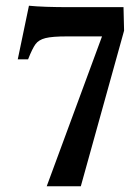

<svg xmlns="http://www.w3.org/2000/svg" viewBox="-20 -650 477 670"><path d="M224 -625H411L413 -543L262 0H143L336 -523H214Q162 -523 138.5 -517Q115 -511 104 -496Q93 -481 78 -443H42L81 -630Q131 -625 224 -625Z"/></svg>

Font: Gupter
Style: Bold
Weight: 700
Designer: Octavio Pardo
Version: Version 1.000